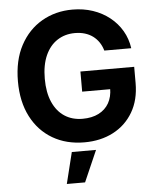

<svg xmlns="http://www.w3.org/2000/svg" viewBox="-63 -790 876 1076"><g transform="rotate(-5 375.5 -251.5)"><path d="M388.2 9.8Q286.2 9.8 209.2 -35.5Q132.1 -80.8 89 -164.4Q45.9 -248 45.9 -362.8Q45.9 -480.8 90.7 -564.6Q135.5 -648.3 212.3 -692.8Q289 -737.3 384.9 -737.3Q446.2 -737.3 499.2 -719.6Q552.1 -701.8 593.5 -669Q634.9 -636.2 661.1 -591.5Q687.2 -546.7 694.8 -492.9H543.2Q535.7 -519.1 521.8 -539.8Q507.8 -560.5 488 -575.2Q468.1 -589.8 442.9 -597.4Q417.7 -605 387.3 -605Q331.2 -605 288.2 -577Q245.2 -549.1 221.1 -495.3Q197.1 -441.5 197.1 -364.3Q197.1 -287.1 220.9 -233.2Q244.6 -179.2 287.7 -150.9Q330.8 -122.6 389.2 -122.6Q441.8 -122.6 479.5 -141.7Q517.3 -160.8 537.4 -196Q557.4 -231.2 557.4 -279L588.7 -274.4H399.6V-387.6H702.1V-296.7Q702.1 -201.3 661.6 -132.7Q621.2 -64 550.4 -27.1Q479.6 9.8 388.2 9.8ZM268.8 233.6 312.3 57.6H448.5L371.5 233.6Z"/></g></svg>

Font: Adwaita Sans
Style: Regular
Weight: 400
Designer: Rasmus Andersson
Foundry: rsms
Version: Version 4.001;git-9221beed3